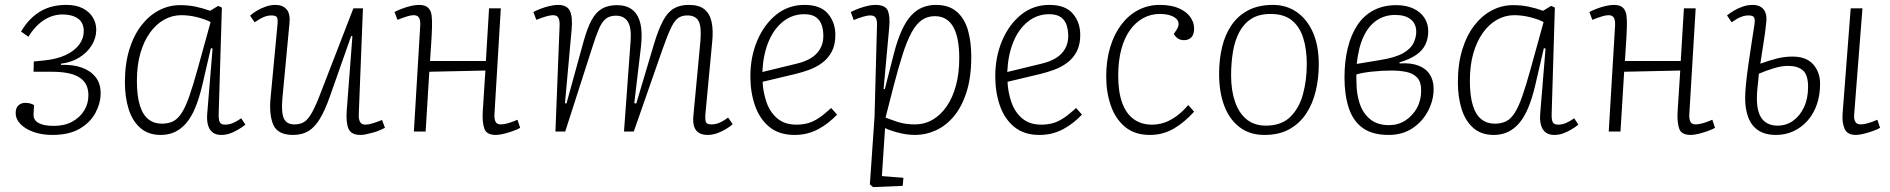

<svg xmlns="http://www.w3.org/2000/svg" viewBox="-20 -537 7719 784"><path d="M193 14Q153 14 119 2.5Q85 -9 64.5 -29.5Q44 -50 44 -76Q44 -96 55 -106.5Q66 -117 83 -117Q95 -117 103.5 -114.5Q112 -112 119 -108L117 -70Q116 -47 137 -35Q158 -23 200 -23Q244 -23 275.5 -40.5Q307 -58 324 -86Q341 -114 341 -148Q341 -174 331 -192.5Q321 -211 301.5 -222.5Q282 -234 254 -239Q226 -244 191 -244H117L118 -286L159 -290Q211 -295 247.5 -312Q284 -329 303 -354.5Q322 -380 322 -409Q322 -445 298 -461.5Q274 -478 236 -478Q210 -478 185.5 -468.5Q161 -459 138.5 -439Q116 -419 96 -387L66 -408Q84 -439 105.5 -460Q127 -481 150 -493.5Q173 -506 198.5 -511.5Q224 -517 251 -517Q291 -517 318 -503Q345 -489 359 -466Q373 -443 373 -415Q373 -382 354.5 -352Q336 -322 303.5 -302Q271 -282 229 -277V-272Q278 -274 314 -261Q350 -248 370.5 -222Q391 -196 391 -157Q391 -117 370.5 -77.5Q350 -38 306.5 -12Q263 14 193 14Z M873 -74Q872 -48 877.5 -38Q883 -28 899 -28Q916 -28 932 -35Q948 -42 965 -54L982 -28Q968 -17 952 -7.5Q936 2 919 8Q902 14 883 14Q863 14 849.5 4.5Q836 -5 830 -24Q824 -43 826 -71L848 -339L841 -340L805 -185Q793 -135 777.5 -97.5Q762 -60 741.5 -35.5Q721 -11 695 1.5Q669 14 637 14Q585 14 552.5 -15Q520 -44 505 -92.5Q490 -141 490 -201Q490 -276 508 -334.5Q526 -393 557.5 -433.5Q589 -474 629.5 -495Q670 -516 715 -516Q749 -516 778 -510Q807 -504 838 -493L871 -513L886 -506ZM640 -32Q667 -32 686.5 -41.5Q706 -51 722 -76Q738 -101 753.5 -145.5Q769 -190 788 -259L840 -447Q819 -458 786 -466.5Q753 -475 720 -475Q683 -475 650 -456.5Q617 -438 592 -403Q567 -368 553 -319Q539 -270 539 -207Q539 -146 551 -107Q563 -68 586 -50Q609 -32 640 -32Z M1001 -473Q1013 -484 1030 -494Q1047 -504 1066.5 -510.5Q1086 -517 1105 -517Q1134 -517 1150 -499Q1166 -481 1162 -442L1133 -134Q1128 -76 1139.5 -52.5Q1151 -29 1182 -29Q1206 -29 1222 -39Q1238 -49 1254.5 -78.5Q1271 -108 1293 -167L1423 -503H1462L1445 -71Q1444 -51 1450 -39.5Q1456 -28 1472 -28Q1484 -28 1500.5 -33Q1517 -38 1540 -47L1552 -15Q1544 -11 1531.5 -5.5Q1519 0 1504.5 4Q1490 8 1476.5 11Q1463 14 1452 14Q1414 14 1403 -11.5Q1392 -37 1396 -88L1419 -389L1414 -390L1327 -143Q1307 -86 1286 -51.5Q1265 -17 1239 -1.5Q1213 14 1177 14Q1114 14 1096 -27.5Q1078 -69 1085 -139L1113 -436Q1115 -456 1111.5 -465Q1108 -474 1088 -474Q1073 -474 1057 -467.5Q1041 -461 1020 -446Z M1962 -249 1733 -244 1718 0H1670L1696 -434Q1697 -454 1691 -464.5Q1685 -475 1669 -475Q1658 -475 1642 -470Q1626 -465 1603 -456L1591 -488Q1602 -494 1620 -501Q1638 -508 1657 -512.5Q1676 -517 1691 -517Q1716 -517 1728 -505.5Q1740 -494 1742.5 -473.5Q1745 -453 1744 -425Q1743 -392 1740.5 -357.5Q1738 -323 1736 -288H1964L1977 -503H2025L1999 -70Q1998 -51 2003.5 -40Q2009 -29 2025 -29Q2036 -29 2053 -33.5Q2070 -38 2093 -48L2104 -15Q2094 -9 2076 -2.5Q2058 4 2038.5 9Q2019 14 2005 14Q1967 14 1958 -11Q1949 -36 1951 -78Z M2555 -370Q2559 -424 2543.5 -448.5Q2528 -473 2495 -473Q2470 -473 2454 -460.5Q2438 -448 2425.5 -419Q2413 -390 2398 -342L2288 0H2248L2265 -432Q2266 -452 2260.5 -463.5Q2255 -475 2238 -475Q2227 -475 2210 -470Q2193 -465 2170 -456L2158 -488Q2169 -494 2187 -501Q2205 -508 2224.5 -512.5Q2244 -517 2258 -517Q2296 -517 2307.5 -491.5Q2319 -466 2314 -415L2287 -116L2293 -114L2363 -368Q2378 -422 2395.5 -454.5Q2413 -487 2438 -501.5Q2463 -516 2500 -516Q2537 -516 2561 -498Q2585 -480 2594.5 -442.5Q2604 -405 2597 -344L2570 -116L2578 -114L2651 -359Q2669 -418 2687.5 -452.5Q2706 -487 2731 -502Q2756 -517 2793 -517Q2835 -517 2857 -498.5Q2879 -480 2886 -446Q2893 -412 2888 -365L2860 -67Q2859 -48 2862.5 -38.5Q2866 -29 2885 -29Q2901 -29 2917 -35.5Q2933 -42 2953 -57L2972 -30Q2961 -20 2943.5 -9.5Q2926 1 2907 7.5Q2888 14 2869 14Q2849 14 2835 6Q2821 -2 2815 -18.5Q2809 -35 2811 -61L2840 -369Q2845 -428 2832.5 -451Q2820 -474 2787 -474Q2765 -474 2750 -464Q2735 -454 2721 -425.5Q2707 -397 2686 -338L2568 0H2528Z M3265 -517Q3330 -517 3360.5 -481.5Q3391 -446 3391 -394Q3391 -354 3376.5 -326.5Q3362 -299 3338 -281Q3314 -263 3285.5 -252.5Q3257 -242 3228 -235L3094 -203Q3096 -160 3110 -119.5Q3124 -79 3154 -53.5Q3184 -28 3232 -28Q3257 -28 3279 -34Q3301 -40 3324 -55.5Q3347 -71 3374 -96L3398 -69Q3382 -52 3363 -37Q3344 -22 3323 -10.5Q3302 1 3277.5 7.5Q3253 14 3224 14Q3162 14 3122 -18.5Q3082 -51 3063 -105.5Q3044 -160 3044 -225Q3044 -305 3072 -371Q3100 -437 3149.5 -477Q3199 -517 3265 -517ZM3342 -390Q3342 -412 3336 -432.5Q3330 -453 3313 -466Q3296 -479 3264 -479Q3215 -479 3177 -448.5Q3139 -418 3117.5 -365Q3096 -312 3093 -243L3233 -277Q3267 -285 3291 -299.5Q3315 -314 3328.5 -337Q3342 -360 3342 -390Z M3561 -431Q3562 -454 3556 -464Q3550 -474 3534 -474Q3521 -474 3503 -468.5Q3485 -463 3466 -455L3454 -488Q3474 -498 3491.5 -504Q3509 -510 3525 -513.5Q3541 -517 3554 -517Q3596 -517 3605.5 -493Q3615 -469 3611 -426L3588 -174L3593 -173L3631 -322Q3645 -375 3662 -412.5Q3679 -450 3700 -473Q3721 -496 3746.5 -506.5Q3772 -517 3801 -517Q3855 -517 3887 -489Q3919 -461 3932.5 -413.5Q3946 -366 3946 -305Q3946 -221 3926.5 -160.5Q3907 -100 3874.5 -61.5Q3842 -23 3801 -4.5Q3760 14 3717 14Q3683 14 3647 4.5Q3611 -5 3594 -14L3581 182L3669 189L3666 222L3545 227L3532 216L3551 -60ZM3797 -471Q3767 -471 3744 -455Q3721 -439 3702 -404Q3683 -369 3665.5 -314Q3648 -259 3628 -182L3596 -57Q3613 -50 3644.5 -39.5Q3676 -29 3716 -29Q3755 -29 3788 -48Q3821 -67 3845.5 -102.5Q3870 -138 3883.5 -188Q3897 -238 3897 -300Q3897 -336 3892 -367Q3887 -398 3875.5 -421.5Q3864 -445 3844.5 -458Q3825 -471 3797 -471Z M4265 -517Q4330 -517 4360.5 -481.5Q4391 -446 4391 -394Q4391 -354 4376.5 -326.5Q4362 -299 4338 -281Q4314 -263 4285.5 -252.5Q4257 -242 4228 -235L4094 -203Q4096 -160 4110 -119.5Q4124 -79 4154 -53.5Q4184 -28 4232 -28Q4257 -28 4279 -34Q4301 -40 4324 -55.5Q4347 -71 4374 -96L4398 -69Q4382 -52 4363 -37Q4344 -22 4323 -10.5Q4302 1 4277.5 7.5Q4253 14 4224 14Q4162 14 4122 -18.5Q4082 -51 4063 -105.5Q4044 -160 4044 -225Q4044 -305 4072 -371Q4100 -437 4149.5 -477Q4199 -517 4265 -517ZM4342 -390Q4342 -412 4336 -432.5Q4330 -453 4313 -466Q4296 -479 4264 -479Q4215 -479 4177 -448.5Q4139 -418 4117.5 -365Q4096 -312 4093 -243L4233 -277Q4267 -285 4291 -299.5Q4315 -314 4328.5 -337Q4342 -360 4342 -390Z M4715 -517Q4762 -517 4793 -503.5Q4824 -490 4840 -468Q4856 -446 4856 -420Q4856 -397 4845 -385Q4834 -373 4815 -373Q4800 -373 4789.5 -380Q4779 -387 4773 -399L4783 -413Q4796 -432 4791.5 -447Q4787 -462 4767 -471Q4747 -480 4715 -480Q4679 -480 4648 -463Q4617 -446 4594 -414Q4571 -382 4558.5 -335Q4546 -288 4546 -228Q4546 -161 4562.5 -116.5Q4579 -72 4610 -50Q4641 -28 4684 -28Q4708 -28 4732 -35.5Q4756 -43 4781.5 -61Q4807 -79 4832 -108L4856 -81Q4836 -59 4815 -41.5Q4794 -24 4772.5 -11.5Q4751 1 4726.5 7.5Q4702 14 4675 14Q4614 14 4574.5 -18.5Q4535 -51 4516 -105.5Q4497 -160 4497 -225Q4497 -291 4513.5 -345Q4530 -399 4559.5 -437.5Q4589 -476 4629 -496.5Q4669 -517 4715 -517Z M5143 14Q5084 14 5042.5 -17Q5001 -48 4979.5 -104Q4958 -160 4958 -235Q4958 -293 4970 -344Q4982 -395 5008.5 -434Q5035 -473 5077 -495Q5119 -517 5178 -517Q5232 -517 5274 -488.5Q5316 -460 5340.5 -406Q5365 -352 5365 -274Q5365 -217 5352.5 -165Q5340 -113 5313.5 -73Q5287 -33 5245 -9.5Q5203 14 5143 14ZM5149 -24Q5212 -24 5248.5 -59.5Q5285 -95 5300.5 -152.5Q5316 -210 5316 -275Q5316 -336 5301.5 -382Q5287 -428 5255 -454Q5223 -480 5168 -480Q5121 -480 5090 -460.5Q5059 -441 5040.5 -406Q5022 -371 5014.5 -325.5Q5007 -280 5007 -229Q5007 -168 5023 -121.5Q5039 -75 5070.5 -49.5Q5102 -24 5149 -24Z M5650 14Q5584 14 5544.5 -14.5Q5505 -43 5487.5 -96Q5470 -149 5470 -220Q5470 -287 5483.5 -341.5Q5497 -396 5523 -435Q5549 -474 5589 -495Q5629 -516 5681 -516Q5722 -516 5751.5 -502Q5781 -488 5796.5 -464Q5812 -440 5812 -409Q5812 -380 5800.5 -355.5Q5789 -331 5763 -313Q5737 -295 5694 -282L5695 -278Q5740 -281 5771 -269.5Q5802 -258 5818 -233.5Q5834 -209 5834 -174Q5834 -128 5811.5 -84.5Q5789 -41 5748 -13.5Q5707 14 5650 14ZM5652 -26Q5689 -26 5718.5 -45Q5748 -64 5765.5 -95.5Q5783 -127 5783 -167Q5783 -204 5766 -221Q5749 -238 5721.5 -243.5Q5694 -249 5662 -249Q5623 -249 5581.5 -244.5Q5540 -240 5519 -233Q5518 -225 5518.5 -218.5Q5519 -212 5519 -199Q5519 -154 5532 -114.5Q5545 -75 5574.5 -50.5Q5604 -26 5652 -26ZM5520 -276 5617 -292Q5678 -302 5709.5 -320Q5741 -338 5752 -361.5Q5763 -385 5763 -407Q5763 -439 5741 -457.5Q5719 -476 5677 -476Q5634 -476 5601 -453.5Q5568 -431 5547.5 -387Q5527 -343 5520 -276Z M6316 -74Q6315 -48 6320.5 -38Q6326 -28 6342 -28Q6359 -28 6375 -35Q6391 -42 6408 -54L6425 -28Q6411 -17 6395 -7.5Q6379 2 6362 8Q6345 14 6326 14Q6306 14 6292.5 4.5Q6279 -5 6273 -24Q6267 -43 6269 -71L6291 -339L6284 -340L6248 -185Q6236 -135 6220.5 -97.5Q6205 -60 6184.5 -35.5Q6164 -11 6138 1.5Q6112 14 6080 14Q6028 14 5995.5 -15Q5963 -44 5948 -92.5Q5933 -141 5933 -201Q5933 -276 5951 -334.5Q5969 -393 6000.5 -433.5Q6032 -474 6072.5 -495Q6113 -516 6158 -516Q6192 -516 6221 -510Q6250 -504 6281 -493L6314 -513L6329 -506ZM6083 -32Q6110 -32 6129.5 -41.5Q6149 -51 6165 -76Q6181 -101 6196.5 -145.5Q6212 -190 6231 -259L6283 -447Q6262 -458 6229 -466.5Q6196 -475 6163 -475Q6126 -475 6093 -456.5Q6060 -438 6035 -403Q6010 -368 5996 -319Q5982 -270 5982 -207Q5982 -146 5994 -107Q6006 -68 6029 -50Q6052 -32 6083 -32Z M6841 -249 6612 -244 6597 0H6549L6575 -434Q6576 -454 6570 -464.5Q6564 -475 6548 -475Q6537 -475 6521 -470Q6505 -465 6482 -456L6470 -488Q6481 -494 6499 -501Q6517 -508 6536 -512.5Q6555 -517 6570 -517Q6595 -517 6607 -505.5Q6619 -494 6621.5 -473.5Q6624 -453 6623 -425Q6622 -392 6619.5 -357.5Q6617 -323 6615 -288H6843L6856 -503H6904L6878 -70Q6877 -51 6882.5 -40Q6888 -29 6904 -29Q6915 -29 6932 -33.5Q6949 -38 6972 -48L6983 -15Q6973 -9 6955 -2.5Q6937 4 6917.5 9Q6898 14 6884 14Q6846 14 6837 -11Q6828 -36 6830 -78Z M7232 14Q7188 14 7160 -4.5Q7132 -23 7119 -57Q7106 -91 7106 -136Q7106 -159 7109.5 -194.5Q7113 -230 7119 -271.5Q7125 -313 7131.5 -356Q7138 -399 7144 -437Q7147 -456 7143 -465Q7139 -474 7120 -474Q7104 -474 7088 -467.5Q7072 -461 7051 -446L7032 -474Q7044 -484 7061 -494Q7078 -504 7097.5 -510.5Q7117 -517 7136 -517Q7156 -517 7169.5 -509Q7183 -501 7189 -485Q7195 -469 7192 -444Q7188 -404 7181 -361Q7174 -318 7168 -277Q7207 -291 7237.5 -298.5Q7268 -306 7299 -306Q7356 -306 7384 -274Q7412 -242 7412 -195Q7412 -149 7399 -111Q7386 -73 7361.5 -45Q7337 -17 7304 -1.5Q7271 14 7232 14ZM7238 -24Q7274 -24 7302 -44Q7330 -64 7346.5 -99.5Q7363 -135 7363 -182Q7363 -231 7342 -249.5Q7321 -268 7281 -268Q7254 -268 7222 -258Q7190 -248 7162 -236Q7161 -221 7159.5 -207Q7158 -193 7156.5 -180.5Q7155 -168 7154.5 -156.5Q7154 -145 7154 -135Q7154 -77 7176 -50.5Q7198 -24 7238 -24ZM7558 14Q7522 14 7511.5 -12.5Q7501 -39 7504 -74L7537 -503H7585L7551 -67Q7550 -50 7556 -39.5Q7562 -29 7578 -29Q7589 -29 7606 -33.5Q7623 -38 7646 -48L7657 -15Q7647 -9 7629 -2.5Q7611 4 7591.5 9Q7572 14 7558 14Z"/></svg>

Font: Literata ExtraLight
Style: Italic
Weight: 250
Italic angle: -2°
Designer: Latin by Veronika Burian and Jose Scaglione. Greek by Irene Vlachou. Cyrillic by Vera Evstafieva
Foundry: TypeTogether
Version: Version 3.002